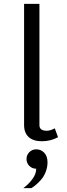

<svg xmlns="http://www.w3.org/2000/svg" viewBox="-20 -720 348 990"><path d="M166.7 50Q191.7 50 208.3 67.9Q225 85.8 225 116.7Q225 143.3 215 167.9Q205 192.5 189.6 209.2Q174.2 225.8 162.9 235Q151.7 244.2 141.7 250H100Q125.8 231.7 146.2 204.6Q166.7 177.5 166.7 150Q145.8 150 131.2 135.4Q116.7 120.8 116.7 100Q116.7 79.2 131.2 64.6Q145.8 50 166.7 50ZM279.2 -12.5Q240.8 8.3 195.8 8.3Q151.7 8.3 127.9 -13.3Q104.2 -35 104.2 -75V-700H183.3V-75Q183.3 -45.8 220.8 -45.8Q240 -45.8 262.5 -58.3Z"/></svg>

Font: BoonBaan
Style: Regular
Weight: 400
Designer: Sungsit Sawaiwan
Foundry: FontUni
Version: Version 2.0